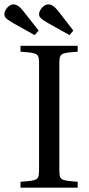

<svg xmlns="http://www.w3.org/2000/svg" viewBox="-61 -860 409 880"><path d="M-41 -795C-41 -780 -31 -772 3 -752L98 -699L116 -720L50 -804C36 -822 20 -840 0 -840C-19 -840 -41 -815 -41 -795ZM118 -795C118 -780 129 -772 163 -752L258 -699L275 -720L210 -804C196 -822 180 -840 160 -840C141 -840 118 -815 118 -795ZM33 0H295V-27C213 -33 211 -34 211 -87V-563C211 -616 213 -617 295 -623V-650H33V-623C116 -617 118 -616 118 -563V-87C118 -34 116 -33 33 -27Z"/></svg>

Font: erewhon
Style: Regular
Weight: 400
Version: Version 1.0.0